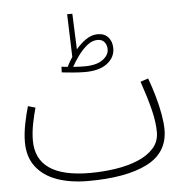

<svg xmlns="http://www.w3.org/2000/svg" viewBox="-51 -737 797 808"><g transform="rotate(-5 347.5 -332.5)"><path d="M290 21Q215 21 158.5 1Q102 -19 70 -60.5Q38 -102 38 -165Q38 -200 46 -241Q54 -282 64 -315L95 -306Q87 -278 79.5 -240.5Q72 -203 72 -169Q72 -12 300 -12Q355 -12 408 -20Q461 -28 503 -45.5Q545 -63 570 -91Q595 -119 595 -159Q595 -201 582 -253.5Q569 -306 545 -376L578 -387Q592 -349 603.5 -308.5Q615 -268 621.5 -231Q628 -194 628 -167Q628 -69 539 -24Q450 21 290 21ZM315 -437Q293 -437 264 -439.5Q235 -442 218 -444L219 -468Q234 -466 245 -465Q255 -486 268 -505L262 -686H284L290 -535Q310 -559 333.5 -575Q357 -591 383 -591Q411 -591 427 -573Q443 -555 443 -526Q443 -488 410 -462.5Q377 -437 315 -437ZM380 -567Q357 -567 336 -550Q315 -533 297.5 -509Q280 -485 268 -463Q297 -461 316 -461Q366 -461 392.5 -480Q419 -499 419 -524Q419 -542 409 -554.5Q399 -567 380 -567Z"/></g></svg>

Font: Noto Sans Arabic UI XCn XLt
Style: Regular
Weight: 200
Width: 2
Designer: Monotype Design Team, Nadine Chahine and Nizar Qandah
Foundry: Monotype Imaging Inc.
Version: Version 2.010; ttfautohint (v1.8.4.7-5d5b)